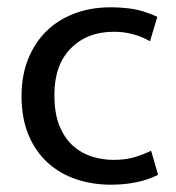

<svg xmlns="http://www.w3.org/2000/svg" viewBox="-20 -497 482 526"><path d="M291 -59Q323 -59 347 -66Q371 -73 394 -84L413 -18Q359 9 284 9Q233 9 188.5 -6Q144 -21 110.5 -51.5Q77 -82 58 -127.5Q39 -173 39 -234Q39 -290 57 -335Q75 -380 107 -411.5Q139 -443 184 -460Q229 -477 283 -477Q314 -477 343.5 -472.5Q373 -468 411 -451L391 -384Q345 -410 292 -410Q219 -410 174 -364.5Q129 -319 129 -237Q129 -186 143 -152Q157 -118 180 -97.5Q203 -77 232 -68Q261 -59 291 -59Z"/></svg>

Font: Mukta
Style: Regular
Weight: 400
Designer: Girish Dalvi and Yashodeep Gholap
Foundry: Ek Type
Version: Version 2.538;PS 1.001;hotconv 16.6.51;makeotf.lib2.5.65220;